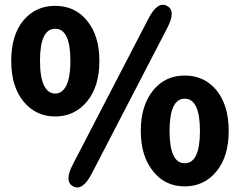

<svg xmlns="http://www.w3.org/2000/svg" viewBox="-20 -783 1026 821"><path d="M293 14Q253 -7 292 -81L615 -704Q654 -779 694 -758Q734 -737 695 -663L372 -40Q333 35 293 14ZM636 -49Q582 -114 582 -223.5Q582 -333 636 -398Q687 -460 770 -460Q853 -460 905 -398Q958 -333 958 -223.5Q958 -114 905.5 -50Q853 14 770 14Q687 14 636 -49ZM705 -223Q705 -85 770 -85Q835 -85 835 -223Q835 -361 770 -361Q705 -361 705 -223ZM351 -696Q405 -632 405 -522.5Q405 -413 352 -349Q299 -285 216 -285Q133 -285 80.5 -349Q28 -413 28 -523Q28 -633 80 -695.5Q132 -758 216 -758Q300 -758 351 -696ZM262 -414Q281 -450 281 -523Q281 -660 216 -660Q151 -660 151 -523Q151 -450 170 -414Q187 -383 216 -383Q245 -383 262 -414Z"/></svg>

Font: Resource Han Rounded JP Heavy
Style: Regular
Weight: 900
Designer: Cyano Hao (round all glyphs); Ryoko NISHIZUKA 西塚涼子 (kana, bopomofo & ideographs); Paul D. Hunt (Latin, Greek & Cyrillic)
Foundry: Cyano Hao
Version: 0.990